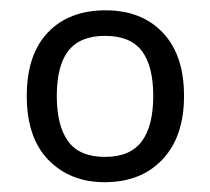

<svg xmlns="http://www.w3.org/2000/svg" viewBox="-20 -743 414 378"><path d="M342.3 -554.2Q342.3 -474.1 300 -429.2Q257.8 -384.3 186 -384.3Q118.2 -384.3 75.4 -428Q32.7 -471.7 32.7 -554.2Q32.7 -635.3 74.2 -679Q115.7 -722.7 188 -722.7Q258.8 -722.7 300.5 -678.7Q342.3 -634.8 342.3 -554.2ZM91.8 -554.2Q91.8 -495.1 114.3 -464.6Q136.7 -434.1 186.5 -434.1Q236.3 -434.1 259 -464.6Q281.7 -495.1 281.7 -554.2Q281.7 -612.8 259.3 -642.6Q236.8 -672.4 187 -672.4Q137.7 -672.4 114.7 -643.1Q91.8 -613.8 91.8 -554.2Z"/></svg>

Font: Open Sans
Style: Regular
Weight: 400
Designer: Monotype Design Team
Foundry: Monotype Imaging Inc.
Version: Version 3.000; ttfautohint (v1.8.4)